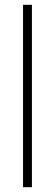

<svg xmlns="http://www.w3.org/2000/svg" viewBox="-20 -780 228 800"><path d="M113 0H76V-760H113Z"/></svg>

Font: Noto Sans Sinhala Condensed ExtraLight
Style: Regular
Weight: 200
Width: 3
Designer: Jelle Bosma - Monotype Design Team
Foundry: Monotype Imaging Inc.
Version: Version 2.006; ttfautohint (v1.8.4.7-5d5b)